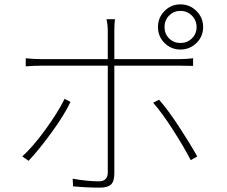

<svg xmlns="http://www.w3.org/2000/svg" viewBox="-20 -832 1040 880"><path d="M859.5 -760.5Q838 -782 807 -782Q776 -782 755 -760.5Q734 -739 734 -708Q734 -677 755 -656Q776 -635 807 -635Q838 -635 859.5 -656Q881 -677 881 -708Q881 -739 859.5 -760.5ZM880.5 -635Q850 -605 807 -605Q764 -605 734 -635Q704 -665 704 -708Q704 -751 734 -781.5Q764 -812 807 -812Q850 -812 880.5 -781.5Q911 -751 911 -708Q911 -665 880.5 -635ZM111 -95 82 -115Q130 -158 188.5 -238.5Q247 -319 276 -379L303 -365Q276 -307 218 -227Q160 -147 111 -95ZM801 -531H504V-37Q504 -1 489 13.5Q474 28 437 28Q377 28 315 22L313 -13Q380 -1 433 -1Q474 -1 474 -42V-531H172Q136 -531 98 -528V-565Q133 -561 171 -561H474V-689Q474 -720 468 -744H507Q504 -723 504 -689V-561H800Q834 -561 865 -565V-530Q843 -531 801 -531ZM682 -361 709 -375Q748 -331 799 -253.5Q850 -176 884 -115L854 -98Q824 -157 773 -236.5Q722 -316 682 -361Z"/></svg>

Font: Noto Sans Korean Thin
Style: Regular
Weight: 250
Designer: Ryoko NISHIZUKA  (kana & ideographs); Paul D. Hunt (Latin, Greek & Cyrillic); Wenlong ZHANG  (bopomofo); Sandoll Communi
Foundry: Adobe Systems Incorporated
Version: Version 1.0001;PS 1;hotconv 1.0.78;makeotf.lib2.5.61930